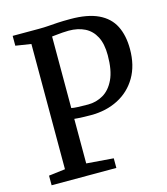

<svg xmlns="http://www.w3.org/2000/svg" viewBox="-112 -837 805 924"><g transform="rotate(-15 291.0 -375.0)"><path d="M112.5 -58V-682L35.5 -694V-743H165Q193.5 -743 215 -744.8Q236.5 -746.5 261.2 -748Q286 -749.5 324.5 -749.5Q410.5 -749.5 463.5 -724.2Q516.5 -699 540.5 -651.2Q564.5 -603.5 564.5 -536Q564.5 -454.5 530.5 -396.5Q496.5 -338.5 437 -307.8Q377.5 -277 301.5 -277Q285.5 -277 267.8 -277.5Q250 -278 236.5 -279Q223 -280 218.5 -280.5V-58.5L353 -48V0H30.5V-48ZM218 -334.5Q228.5 -332 251 -331Q273.5 -330 301 -330Q341.5 -330 376.2 -350Q411 -370 432.2 -414.8Q453.5 -459.5 453.5 -535Q453.5 -591.5 434.8 -627.5Q416 -663.5 382 -680.5Q348 -697.5 302 -697.5Q286 -697.5 270.8 -696.2Q255.5 -695 242 -693.5Q228.5 -692 218 -691Z"/></g></svg>

Font: Merriweather 24pt SemiCondensed
Style: Regular
Weight: 400
Width: 4
Designer: Eben Sorkin
Foundry: Eben Sorkin
Version: Version 2.100